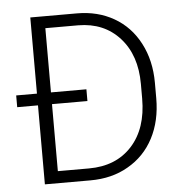

<svg xmlns="http://www.w3.org/2000/svg" viewBox="-48 -687 700 733"><g transform="rotate(-5 301.5 -320.0)"><path d="M284.2 -347.7V-302.7H148.4V-45.9H267.6Q371.6 -45.9 432.4 -112.5Q493.2 -179.2 493.2 -293.9V-350.1Q493.2 -460.4 433.1 -526.9Q373 -593.3 274.4 -593.8H148.4V-347.7ZM269 0H94.7V-302.7H15.1V-347.7H94.7V-639.6H273.4Q353 -639.6 415 -604Q477.1 -568.4 512 -501.7Q546.9 -435.1 546.9 -349.6V-290.5Q546.9 -204.1 512.5 -138.2Q478 -72.3 414.1 -36.1Q352.1 0 269 0Z"/></g></svg>

Font: Yantramanav Light
Style: Regular
Weight: 300
Version: Version 1.001;PS 1.0;hotconv 1.0.72;makeotf.lib2.5.5900; ttf